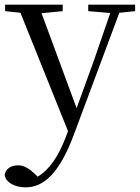

<svg xmlns="http://www.w3.org/2000/svg" viewBox="-30 -536 602 827"><path d="M350 -488 445 -480 374 -274 300 -70 149 -479 240 -488V-516H-8V-488L58 -481L263 29L252 58C221 138 182 196 132 225L120 213C97 191 74 176 48 176C20 176 -5 189 -10 217C-6 251 36 271 80 271C161 271 227 206 287 47L484 -481L552 -488V-516H350Z"/></svg>

Font: Source Han Serif CN
Style: Regular
Weight: 400
Designer: Ryoko NISHIZUKA 西塚涼子 (kana & ideographs); Frank Grießhammer (Latin, Greek & Cyrillic); Wenlong ZHANG 张文龙 (bopomofo); San
Foundry: Adobe
Version: Version 2.003;hotconv 1.1.1;makeotfexe 2.6.0